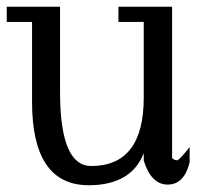

<svg xmlns="http://www.w3.org/2000/svg" viewBox="-30 -534 602 569"><path d="M321 -514H480V-66Q486 -59 495 -59Q501 -59 532 -98V-53Q516 13 467 13Q418 13 396 -58V-80Q359 15 232 15Q65 14 65 -232V-469H-10V-514H148V-252Q150 -42 240 -42Q396 -42 396 -245V-469H321Z"/></svg>

Font: Sawarabi Mincho
Style: Regular
Weight: 400
Version: Version 1.00